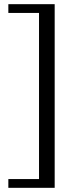

<svg xmlns="http://www.w3.org/2000/svg" viewBox="-20 -770 332 920"><path d="M242 130H20V88H167V-708H20V-750H242Z"/></svg>

Font: Roboto Serif 72pt
Style: Regular
Weight: 400
Designer: Greg Gazdowicz
Foundry: Commercial Type
Version: Version 1.008